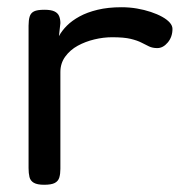

<svg xmlns="http://www.w3.org/2000/svg" viewBox="-20 -501 529 531"><path d="M102 10Q83 10 73.5 4.5Q64 -1 61.5 -11.5Q59 -22 59 -36V-430Q59 -445 62 -455Q65 -465 74 -469.5Q83 -474 103 -474Q121 -474 130.5 -469.5Q140 -465 143.5 -456.5Q147 -448 147 -437L143 -401Q151 -416 165 -430Q179 -444 200 -455.5Q221 -467 250 -474Q279 -481 316 -481Q338 -481 358.5 -477.5Q379 -474 397 -468Q415 -462 428.5 -454.5Q442 -447 449.5 -438.5Q457 -430 457 -421Q457 -399 444 -383.5Q431 -368 415 -368Q402 -368 392.5 -372.5Q383 -377 371.5 -383Q360 -389 341.5 -393.5Q323 -398 290 -398Q266 -398 241 -392Q216 -386 195 -374.5Q174 -363 160.5 -344.5Q147 -326 147 -302V-34Q147 -20 144 -10Q141 0 131.5 5Q122 10 102 10Z"/></svg>

Font: Fredoka SemiExpanded
Style: Regular
Weight: 400
Width: 6
Designer: Ben Nathan
Foundry: Milena B. Brandão, Ben Nathan
Version: Version 2.001